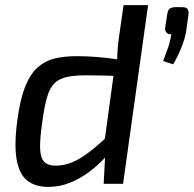

<svg xmlns="http://www.w3.org/2000/svg" viewBox="-20 -720 759 752"><path d="M280 -500Q336 -500 398 -493Q460 -486 507 -475L484 -421Q431 -423 388.5 -424Q346 -425 318 -425Q271 -425 241.5 -418.5Q212 -412 193.5 -394Q175 -376 164.5 -340Q154 -304 146 -245Q136 -178 137 -140.5Q138 -103 152.5 -87Q167 -71 199 -71Q250 -72 299.5 -103.5Q349 -135 413 -198L432 -153Q415 -128 388.5 -99.5Q362 -71 327.5 -45.5Q293 -20 253 -4Q213 12 169 12Q118 12 86.5 -13Q55 -38 45 -96Q35 -154 48 -250Q59 -332 79 -381.5Q99 -431 128 -456.5Q157 -482 194.5 -491Q232 -500 280 -500ZM560 -700 462 0H386L392 -112L383 -120L430 -464L439 -480Q439 -506 441 -530Q443 -554 447 -582L464 -700ZM693 -692Q709 -692 714.5 -685Q720 -678 718 -661L710 -604Q706 -572 690.5 -534Q675 -496 658 -468L619 -481Q628 -504 637.5 -531Q647 -558 651 -586Q638 -585 631.5 -593Q625 -601 627 -612L635 -664Q637 -680 644.5 -686Q652 -692 670 -692Z"/></svg>

Font: Exo 2 Medium
Style: Italic
Weight: 500
Italic angle: -8°
Designer: Natanael Gama
Foundry: Natanael Gama
Version: Version 2.010